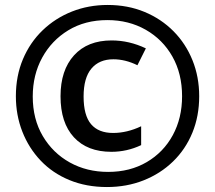

<svg xmlns="http://www.w3.org/2000/svg" viewBox="-20 -744 868 774"><path d="M411 10Q328 10 260 -18Q192 -46 144 -96.5Q96 -147 70 -213.5Q44 -280 44 -356Q44 -438 72.5 -505.5Q101 -573 152 -622Q203 -671 270 -697.5Q337 -724 414 -724Q495 -724 562.5 -696Q630 -668 679.5 -618Q729 -568 756 -501Q783 -434 783 -356Q783 -276 755.5 -209Q728 -142 677.5 -93Q627 -44 559 -17Q491 10 411 10ZM416 -51Q504 -51 571.5 -90.5Q639 -130 676.5 -199Q714 -268 714 -356Q714 -447 675 -516Q636 -585 567.5 -624Q499 -663 413 -663Q323 -663 255.5 -622Q188 -581 150 -511.5Q112 -442 112 -355Q112 -264 152.5 -195.5Q193 -127 261.5 -89Q330 -51 416 -51ZM429 -132Q332 -132 278 -190.5Q224 -249 224 -356Q224 -461 278.5 -521Q333 -581 430 -581Q501 -581 568 -549L534 -481Q485 -505 437 -505Q380 -505 348.5 -467.5Q317 -430 317 -355Q317 -279 347 -243.5Q377 -208 436 -208Q492 -208 549 -235V-159Q492 -132 429 -132Z"/></svg>

Font: Noto Sans Thai ExtCond SemBd
Style: Regular
Weight: 600
Width: 2
Designer: Monotype Design Team
Foundry: Monotype Imaging Inc.
Version: Version 2.002; ttfautohint (v1.8.4.7-5d5b)